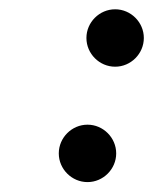

<svg xmlns="http://www.w3.org/2000/svg" viewBox="-20 -375 344 405"><path d="M225.1 -51.4C225.1 -84.6 197.7 -112 164.6 -112C131.4 -112 104 -84.6 104 -51.4C104 -18.3 131.4 9.1 164.6 9.1C197.7 9.1 225.1 -18.3 225.1 -51.4ZM283.4 -294.9C283.4 -328 256 -355.4 222.9 -355.4C189.7 -355.4 162.3 -328 162.3 -294.9C162.3 -261.7 189.7 -234.3 222.9 -234.3C256 -234.3 283.4 -261.7 283.4 -294.9Z"/></svg>

Font: GFS Goschen
Style: Italic
Weight: 400
Designer: George D. Matthiopoulos
Foundry: George D. Matthiopoulos
Version: Fontographer 4.7 9/28/09 FG4M≠0000002248